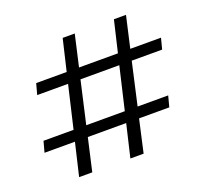

<svg xmlns="http://www.w3.org/2000/svg" viewBox="-121 -843 1050 985"><g transform="rotate(-20 404.0 -350.0)"><path d="M621.6 -528.8 660.6 -700.2H594.7L554.2 -528.8H341.8L380.9 -700.2H314.9L274.4 -528.8H107.9L91.8 -469.2H260.3L206.1 -237.8H42L25.9 -178.2H191.9L149.9 0H221.7L262.2 -178.2H471.7L429.7 0H502L542 -178.2H707L722.7 -237.8H555.7L607.9 -469.2H773.9L789.1 -527.8V-528.8ZM328.1 -469.2H540L485.8 -237.8H275.4Z"/></g></svg>

Font: Lora Italic
Style: Regular
Weight: 400
Italic angle: -3°
Designer: Olga Karpushina, Alexei Vanyashin
Foundry: Cyreal
Version: Version 1.011;PS 001.011;hotconv 1.0.70;makeotf.lib2.5.58329